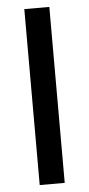

<svg xmlns="http://www.w3.org/2000/svg" viewBox="-53 -767 370 799"><g transform="rotate(-5 132.0 -367.5)"><path d="M80 0H184.5V-735H80Z"/></g></svg>

Font: Eudonet SemiBold
Style: Regular
Weight: 600
Designer: Mikhail Sharanda
Foundry: Mikhail Sharanda
Version: Version 4.503;Glyphs 3.1.2 (3151)